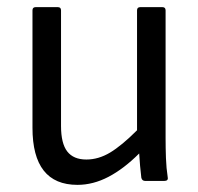

<svg xmlns="http://www.w3.org/2000/svg" viewBox="-20 -507 555 538"><path d="M197 11Q71 11 71 -149V-478Q71 -487 80 -487H142Q151 -487 151 -478V-154Q151 -105 168.5 -82.5Q186 -60 222 -60Q256 -60 288.5 -79.5Q321 -99 364 -142V-478Q364 -487 373 -487H435Q444 -487 444 -478V-121Q444 -92 445 -64Q446 -36 450 -10Q452 0 440 0H387Q378 0 376 -9Q374 -25 372.5 -42.5Q371 -60 370 -77Q327 -34 284 -11.5Q241 11 197 11Z"/></svg>

Font: Sofia Sans Semi Condensed
Style: Regular
Weight: 400
Designer: Botio Nikoltchev, Ani Petrova
Foundry: lettersoup
Version: Version 4.100; ttfautohint (v1.8.4.7-5d5b)